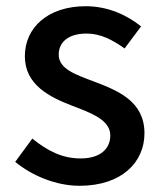

<svg xmlns="http://www.w3.org/2000/svg" viewBox="-20 -584 520 618"><path d="M236 14C372 14 445 -62 445 -155C445 -258 360 -292 284 -321C223 -344 169 -362 169 -408C169 -446 197 -476 259 -476C303 -476 342 -456 381 -428L434 -499C391 -534 329 -564 256 -564C134 -564 60 -495 60 -403C60 -310 141 -271 214 -243C274 -220 335 -198 335 -148C335 -106 304 -74 239 -74C180 -74 132 -99 84 -138L29 -63C82 -19 160 14 236 14Z"/></svg>

Font: Noto Sans TC Medium
Style: Regular
Weight: 500
Designer: Ryoko NISHIZUKA 西塚涼子 (kana, bopomofo & ideographs); Paul D. Hunt (Latin, Greek & Cyrillic); Sandoll Communications 산돌커뮤니
Foundry: Adobe
Version: Version 2.004;hotconv 1.0.118;makeotfexe 2.5.65603